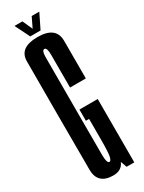

<svg xmlns="http://www.w3.org/2000/svg" viewBox="-207 -800 625 832"><g transform="rotate(-30 105.0 -384.0)"><path d="M89.5 4Q131.5 3.5 145.5 -31L156.5 0H195V-317H103.5V-261H119.5V-163.5Q119.5 -91.5 115 -73.5Q110.5 -55.5 103 -55.5Q90.5 -55.5 90.2 -96Q90 -136.5 90 -335Q90 -556.5 90.2 -588.5Q90.5 -620.5 103 -620.5Q116 -620.5 116 -584.5Q116 -548.5 116 -420H195Q195 -536 195 -608Q195 -680 103 -680Q11 -680 10.8 -611.8Q10.5 -543.5 10.5 -341Q10.5 -141.5 11 -68.8Q11.5 4 89.5 4ZM77.5 -698H129L165 -771.5H127L103 -721.5L80.5 -771.5H41Z"/></g></svg>

Font: Anybody UltraCondensed
Style: Regular
Weight: 400
Width: 1
Version: Version 1.113;gftools[0.9.25]